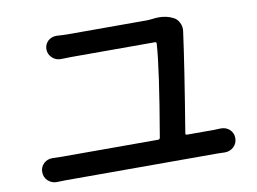

<svg xmlns="http://www.w3.org/2000/svg" viewBox="-70 -782 1114 833"><g transform="rotate(-10 487.0 -365.5)"><path d="M702.1 -163.1Q701.2 -156.2 709 -156.2H825.2Q839.8 -156.2 855.5 -157.2Q857.4 -157.2 858.4 -157.2Q879.9 -157.2 895.5 -143.6Q912.1 -127.9 912.1 -105.5Q912.1 -82 895.5 -66.4Q878.9 -51.8 857.4 -51.8Q856.4 -51.8 855.5 -51.8Q836.9 -52.7 825.2 -52.7H154.3Q137.7 -52.7 118.2 -51.8Q117.2 -51.8 115.2 -51.8Q94.7 -51.8 78.1 -66.4Q61.5 -82 61.5 -105.5Q61.5 -127.9 78.1 -143.6Q93.8 -157.2 115.2 -157.2Q117.2 -157.2 118.2 -157.2Q136.7 -156.2 154.3 -156.2H581.1Q587.9 -156.2 589.8 -163.1Q640.6 -459 647.5 -567.4Q648.4 -575.2 640.6 -575.2H275.4Q252.9 -575.2 227.5 -574.2Q226.6 -574.2 225.6 -574.2Q204.1 -574.2 188.5 -588.9Q171.9 -604.5 171.9 -627Q171.9 -648.4 188.5 -664.1Q204.1 -676.8 223.6 -676.8Q225.6 -676.8 227.5 -676.8Q254.9 -674.8 274.4 -674.8H620.1Q632.8 -674.8 649.4 -676.8Q663.1 -678.7 674.8 -678.7Q710.9 -678.7 737.3 -665Q754.9 -657.2 763.7 -638.7Q770.5 -625 770.5 -609.4Q770.5 -604.5 769.5 -599.6Q750 -453.1 702.1 -163.1Z"/></g></svg>

Font: Gen Jyuu Gothic P Medium
Style: Regular
Weight: 500
Designer: [Source Han Sans]
Ryoko NISHIZUKA  (kana & ideographs); Paul D. Hunt (Latin, Greek & Cyrillic); Wenlong ZHANG  (bopomofo
Version: Version 1.002.20150607